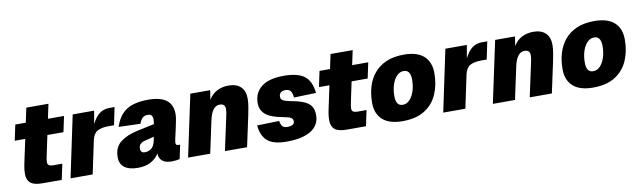

<svg xmlns="http://www.w3.org/2000/svg" viewBox="-41 -1156 5505 1657"><g transform="rotate(-10 2711.5 -327.5)"><path d="M231 0Q158 0 127 -26Q96 -52 96 -106Q96 -143 104 -182.5Q112 -222 122 -268L151 -403H59L88 -540H180L207 -667H401L374 -540H515L486 -403H345L316 -266Q310 -238 305 -213Q300 -188 300 -172Q300 -137 347 -137H429L400 0Z M477 0 591 -540H779L759 -425Q789 -486 825.5 -513Q862 -540 912 -540H958L926 -386H878Q814 -386 779 -365.5Q744 -345 732 -289L671 0Z M1253 -77Q1253 -80 1253 -81Q1224 -37 1179 -12.5Q1134 12 1065 12Q989 12 949 -19Q909 -50 909 -108Q909 -195 966 -239.5Q1023 -284 1117 -304L1267 -336Q1271 -364 1271 -376Q1271 -398 1261.5 -411Q1252 -424 1227 -424Q1199 -424 1181.5 -407.5Q1164 -391 1153 -359L963 -365Q995 -464 1063 -508Q1131 -552 1255 -552Q1466 -552 1466 -390Q1466 -366 1459 -330Q1452 -294 1443.5 -256Q1435 -218 1428 -187.5Q1421 -157 1421 -144Q1421 -131 1428 -126.5Q1435 -122 1447 -122H1459L1433 0Q1423 3 1402.5 5.5Q1382 8 1363 8Q1308 8 1280.5 -16Q1253 -40 1253 -77ZM1111 -148Q1111 -110 1150 -110Q1178 -110 1204.5 -128.5Q1231 -147 1241 -199Q1242 -205 1243.5 -212.5Q1245 -220 1247 -229L1164 -208Q1139 -202 1125 -188Q1111 -174 1111 -148Z M1507 0 1622 -540H1796L1783 -458Q1816 -510 1861 -531Q1906 -552 1957 -552Q2027 -552 2064.5 -516Q2102 -480 2102 -412Q2102 -379 2095 -339Q2088 -299 2082 -270L2024 0H1830L1890 -278Q1895 -298 1898.5 -319Q1902 -340 1902 -358Q1902 -403 1854 -403Q1819 -403 1796 -371Q1773 -339 1761 -280L1701 0Z M2370 12Q2253 12 2201.5 -33.5Q2150 -79 2142 -170L2336 -175Q2341 -143 2354 -127.5Q2367 -112 2397 -112Q2460 -112 2460 -150Q2460 -171 2443 -182Q2426 -193 2374 -202Q2268 -221 2224 -259Q2180 -297 2180 -358Q2180 -448 2245.5 -500Q2311 -552 2441 -552Q2565 -552 2623 -507Q2681 -462 2691 -358L2497 -352Q2494 -393 2479.5 -410.5Q2465 -428 2433 -428Q2408 -428 2393.5 -415Q2379 -402 2379 -378Q2379 -358 2398 -346.5Q2417 -335 2465 -326Q2538 -313 2580.5 -294Q2623 -275 2641 -245.5Q2659 -216 2659 -170Q2659 -82 2584.5 -35Q2510 12 2370 12Z M2897 0Q2824 0 2793 -26Q2762 -52 2762 -106Q2762 -143 2770 -182.5Q2778 -222 2788 -268L2817 -403H2725L2754 -540H2846L2873 -667H3067L3040 -540H3181L3152 -403H3011L2982 -266Q2976 -238 2971 -213Q2966 -188 2966 -172Q2966 -137 3013 -137H3095L3066 0Z M3386 12Q3271 12 3212 -40.5Q3153 -93 3153 -190Q3153 -265 3172.5 -330.5Q3192 -396 3233.5 -446Q3275 -496 3339.5 -524Q3404 -552 3494 -552Q3610 -552 3668.5 -499.5Q3727 -447 3727 -349Q3727 -249 3692 -167Q3657 -85 3581.5 -36.5Q3506 12 3386 12ZM3412 -127Q3446 -127 3472 -154Q3498 -181 3513 -226.5Q3528 -272 3528 -327Q3528 -413 3468 -413Q3434 -413 3407.5 -385.5Q3381 -358 3366.5 -312.5Q3352 -267 3352 -212Q3352 -127 3412 -127Z M3743 0 3857 -540H4045L4025 -425Q4055 -486 4091.5 -513Q4128 -540 4178 -540H4224L4192 -386H4144Q4080 -386 4045 -365.5Q4010 -345 3998 -289L3937 0Z M4178 0 4293 -540H4467L4454 -458Q4487 -510 4532 -531Q4577 -552 4628 -552Q4698 -552 4735.5 -516Q4773 -480 4773 -412Q4773 -379 4766 -339Q4759 -299 4753 -270L4695 0H4501L4561 -278Q4566 -298 4569.5 -319Q4573 -340 4573 -358Q4573 -403 4525 -403Q4490 -403 4467 -371Q4444 -339 4432 -280L4372 0Z M5055 12Q4940 12 4881 -40.5Q4822 -93 4822 -190Q4822 -265 4841.5 -330.5Q4861 -396 4902.5 -446Q4944 -496 5008.5 -524Q5073 -552 5163 -552Q5279 -552 5337.5 -499.5Q5396 -447 5396 -349Q5396 -249 5361 -167Q5326 -85 5250.5 -36.5Q5175 12 5055 12ZM5081 -127Q5115 -127 5141 -154Q5167 -181 5182 -226.5Q5197 -272 5197 -327Q5197 -413 5137 -413Q5103 -413 5076.5 -385.5Q5050 -358 5035.5 -312.5Q5021 -267 5021 -212Q5021 -127 5081 -127Z"/></g></svg>

Font: Geist Black
Style: Italic
Weight: 900
Italic angle: -12°
Designer: Basement.studio, Andrés Briganti, Mateo Zaragoza
Foundry: Basement.studio, Vercel, Andrés Briganti, Guido Ferreyra, Mateo Zaragoza
Version: Version 1.500; ttfautohint (v1.8.4.7-5d5b)